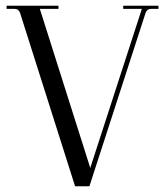

<svg xmlns="http://www.w3.org/2000/svg" viewBox="-20 -650 576 670"><path d="M242 0 50 -605Q45 -619 31 -619H3V-630H184V-619H119L295 -64L475 -619H410V-630H533V-619H507Q493 -619 488 -605L292 0Z"/></svg>

Font: Arapey Regular-Display
Style: Regular
Weight: 400
Designer: Eduardo Rodriguez Tunni
Foundry: Eduardo Rodriguez Tunni
Version: Version 4.000